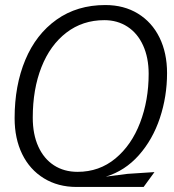

<svg xmlns="http://www.w3.org/2000/svg" viewBox="-20 -730 690 762"><path d="M38 -261Q38 -391 80.5 -492.5Q123 -594 204.5 -652Q286 -710 398 -710Q472 -710 527.5 -676Q583 -642 613 -581Q643 -520 643 -440Q643 -347 614.5 -261.5Q586 -176 531 -114Q476 -52 400 -29L486 -40L593 -47L550 12H284Q210 12 154 -22.5Q98 -57 68 -118.5Q38 -180 38 -261ZM288 -48Q374 -48 438 -101Q502 -154 536 -243Q570 -332 570 -437Q570 -501 548 -549.5Q526 -598 486 -624Q446 -650 394 -650Q308 -650 243.5 -600.5Q179 -551 144.5 -463.5Q110 -376 110 -263Q110 -197 132 -148.5Q154 -100 194 -74Q234 -48 288 -48Z"/></svg>

Font: Azeret Mono Light
Style: Italic
Weight: 300
Italic angle: -12°
Designer: Martin Vácha
Foundry: Displaay
Version: Version 1.000; Glyphs 3.0.3, build 3074